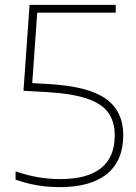

<svg xmlns="http://www.w3.org/2000/svg" viewBox="-20 -760 559 789"><path d="M225 9Q129.5 9 44 -22V-56Q134.5 -24 226.5 -24Q451.5 -24 451.5 -204Q451.5 -260 424.8 -297.2Q398 -334.5 337 -355Q276 -375.5 173.5 -381.5L76.5 -387L101.5 -740H455.5V-708H133L112.5 -418.5L182.5 -414.5Q346 -404.5 416.2 -353.2Q486.5 -302 486.5 -204.5Q486.5 -100 419.8 -45.5Q353 9 225 9Z"/></svg>

Font: Encode Sans SemiExpanded SemiExpanded Thin
Style: Regular
Weight: 100
Width: 6
Designer: Multiple Designers
Foundry: Impallari Type
Version: Version 3.000; ttfautohint (v1.8.3) -l 8 -r 50 -G 200 -x 14 